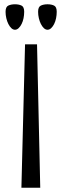

<svg xmlns="http://www.w3.org/2000/svg" viewBox="-20 -877 288 897"><path d="M6 0ZM97 -670H153L168 0H80ZM50 -738Q41 -738 33 -745.5Q25 -753 19 -765Q13 -777 9.5 -792Q6 -807 6 -822Q6 -845 19 -851Q32 -857 50 -857Q68 -857 80.5 -851Q93 -845 93 -822Q93 -807 90 -792Q87 -777 81 -765Q75 -753 67 -745.5Q59 -738 50 -738ZM202 -738Q193 -738 185 -745.5Q177 -753 171 -765Q165 -777 161.5 -792Q158 -807 158 -822Q158 -845 171 -851Q184 -857 202 -857Q220 -857 232.5 -851Q245 -845 245 -822Q245 -807 242 -792Q239 -777 233 -765Q227 -753 219 -745.5Q211 -738 202 -738Z"/></svg>

Font: Combo
Style: Regular
Weight: 400
Designer: Eduardo Rodriguez Tunni
Foundry: Eduardo Rodriguez Tunni
Version: Version 1.001